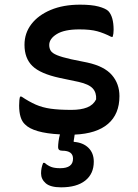

<svg xmlns="http://www.w3.org/2000/svg" viewBox="-20 -566 590 823"><path d="M286 -95Q327 -95 353.5 -105.5Q380 -116 392 -140Q394 -169 377.5 -187Q361 -205 317 -215L236 -232Q153 -250 119 -283Q85 -316 85 -374Q85 -424 114.5 -462.5Q144 -501 197.5 -523.5Q251 -546 323 -546Q373 -546 402.5 -538Q432 -530 444 -519Q467 -495 467 -438Q467 -421 463 -408H457Q426 -424 397 -432Q368 -440 320 -440Q256 -440 223.5 -420Q191 -400 191 -373Q191 -359 197.5 -348.5Q204 -338 224.5 -329.5Q245 -321 285 -312L354 -298Q427 -282 459.5 -244.5Q492 -207 492 -154Q492 -77 443 -35Q394 7 300 11Q299 18 298 25Q297 32 296 37V42Q336 45 359 67.5Q382 90 382 127Q382 179 345.5 208Q309 237 242 237Q196 237 176 219.5Q156 202 156 177Q156 154 165 132H171Q185 144 199.5 149.5Q214 155 238 155Q293 155 293 114Q293 80 247 80Q229 80 229 65Q229 55 231 39.5Q233 24 237 10Q123 4 87 -33Q62 -56 62 -114Q62 -139 66 -152H72Q105 -130 133.5 -117.5Q162 -105 197.5 -100Q233 -95 286 -95Z"/></svg>

Font: Recursive Sn Csl St Med
Style: Regular
Weight: 500
Version: Version 1.079;hotconv 1.0.112;makeotfexe 2.5.65598; ttfautoh